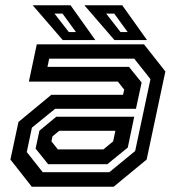

<svg xmlns="http://www.w3.org/2000/svg" viewBox="-20 -708 666 728"><path d="M100.5 0 19.5 -103 50 -245.5 174.5 -348.5H446.5L451 -368L427 -398.5H89.5L119.5 -540H526L607 -437L536 -103L411 0ZM162.5 -85.5 115 -144.5 129.5 -212.5 193.5 -265.5H489L464.5 -148.5L387 -85.5ZM142 -55H394.5L492.5 -135.5L550.5 -408L489 -485.5H166.5L160 -454.5H469L517 -395L495.5 -295.5H189L101 -224L81.5 -131.5ZM199.5 -141.5H372L409 -172L417.5 -212H204.5L179 -191L175 -172ZM537.5 -556H414L300 -688H443.5ZM464 -586.5 413 -656.5H382.5L437 -586.5ZM341.5 -556H218L104 -688H247.5ZM268 -586.5 217 -656.5H186.5L241 -586.5Z"/></svg>

Font: Tourney SemiBold
Style: Italic
Weight: 600
Italic angle: -12°
Version: Version 1.015